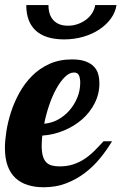

<svg xmlns="http://www.w3.org/2000/svg" viewBox="-33 -748 489 773"><path d="M418 -179.2Q397 -144 369.9 -110.8Q342.8 -77.6 308.8 -51.8Q274.9 -25.9 233.6 -10Q192.4 5.9 143.1 5.9Q107.4 5.9 78.6 -3.2Q49.8 -12.2 29.3 -31.2Q8.8 -50.3 -2.2 -80.3Q-13.2 -110.4 -13.2 -152.8Q-13.2 -181.6 -7.3 -219.2Q-1.5 -256.8 11.2 -296.4Q23.9 -335.9 44.9 -374Q65.9 -412.1 95.7 -442.1Q125.5 -472.2 165.5 -490.5Q205.6 -508.8 256.8 -508.8Q290.5 -508.8 311.8 -500.7Q333 -492.7 345.5 -479.5Q357.9 -466.3 362.5 -449Q367.2 -431.6 367.2 -413.1Q367.2 -369.6 348.1 -332.3Q329.1 -294.9 297.1 -267.1Q265.1 -239.3 223.6 -222.2Q182.1 -205.1 137.2 -202.1Q136.2 -190.9 135.5 -180.9Q134.8 -170.9 134.8 -162.1Q134.8 -136.7 139.4 -120.4Q144 -104 153.1 -94.7Q162.1 -85.4 175.5 -81.8Q189 -78.1 207 -78.1Q236.8 -78.1 261 -85.9Q285.2 -93.8 306.2 -107.4Q327.1 -121.1 345.9 -139.6Q364.7 -158.2 383.8 -179.2ZM145 -250Q173.3 -252 199.7 -266.1Q226.1 -280.3 246.1 -303Q266.1 -325.7 278.1 -354.7Q290 -383.8 290 -415Q290 -433.6 284.7 -444.8Q279.3 -456.1 265.1 -456.1Q246.1 -456.1 227.8 -437.7Q209.5 -419.4 193.4 -390.1Q177.2 -360.8 164.8 -324Q152.3 -287.1 145 -250ZM436 -727.5Q431.6 -698.2 413.3 -673.1Q395 -647.9 366.7 -629.2Q338.4 -610.4 302 -599.9Q265.6 -589.4 225.1 -589.4Q150.4 -589.4 111.6 -624.3Q72.8 -659.2 72.8 -727.5H162.1Q162.1 -687.5 182.6 -666Q203.1 -644.5 240.7 -644.5Q261.2 -644.5 280 -651.1Q298.8 -657.7 313.7 -668.9Q328.6 -680.2 338.1 -695.3Q347.7 -710.4 350.1 -727.5Z"/></svg>

Font: Lobster
Style: Regular
Weight: 400
Designer: Pablo Impallari
Foundry: Pablo Impallari
Version: Version 1.007; ttfautohint (v1.1) -l 8 -r 50 -G 50 -x 14 -D 